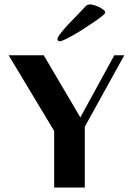

<svg xmlns="http://www.w3.org/2000/svg" viewBox="-20 -846 599 865"><path d="M177 -597 342 -317 495 -597H540L362 -275V-1H224V-256L19 -597ZM239 -670Q239 -678 253.5 -696.5Q268 -715 287 -735.5Q306 -756 324.5 -774.5Q343 -793 350 -801Q358 -809 365.5 -817.5Q373 -826 386 -826Q392 -826 403 -823Q414 -820 425.5 -814.5Q437 -809 445.5 -802.5Q454 -796 454 -789Q454 -785 440.5 -774Q427 -763 406.5 -749Q386 -735 361.5 -719Q337 -703 314 -690Q291 -677 273.5 -668.5Q256 -660 250 -660Q239 -660 239 -670Z"/></svg>

Font: Gamine
Style: Bold
Weight: 700
Designer: Tapiwanashe Sebastian Garikayi
Version: Version 1.000